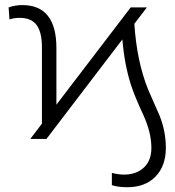

<svg xmlns="http://www.w3.org/2000/svg" viewBox="-20 -558 701 771"><path d="M101.6 0 148.4 -61.5V-367.7Q148.4 -428.2 127.2 -457.3Q106 -486.3 58.6 -486.3Q37.1 -486.3 18.1 -480L14.6 -528.3Q41.5 -537.6 69.8 -537.6Q206.5 -537.6 206.5 -364.7V-137.7L504.9 -528.3H569.8L519.5 -462.4Q529.3 -311.5 574.7 -198.7L621.6 -91.8Q646 -29.3 646 36.1Q646 108.4 604.5 151.1Q563 193.8 491.2 193.8Q454.1 193.8 429.2 185.5V136.2Q454.1 143.1 478 143.1Q527.8 143.1 557.9 114.7Q587.9 86.4 587.9 36.1Q587.9 -26.9 554.4 -98.9Q521 -170.9 506.3 -215.8Q480.5 -294.9 471.2 -399.4L166.5 0Z"/></svg>

Font: Roboto Light
Style: Regular
Weight: 300
Designer: Google
Version: Version 2.134; 2016; ttfautohint (v1.6)